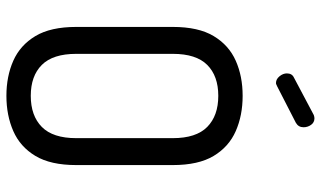

<svg xmlns="http://www.w3.org/2000/svg" viewBox="-221 -774 1001 599"><g transform="rotate(90 279.5 -474.5)"><path d="M279 6Q218 6 169.5 -15.5Q121 -37 92.5 -84.5Q64 -132 64 -212V-513Q64 -593 92.5 -640.5Q121 -688 169.5 -709.5Q218 -731 279 -731Q340 -731 389 -709.5Q438 -688 466.5 -640.5Q495 -593 495 -513V-212Q495 -132 466.5 -84.5Q438 -37 389 -15.5Q340 6 279 6ZM279 -70Q341 -70 376 -104.5Q411 -139 411 -212V-513Q411 -586 376 -620.5Q341 -655 279 -655Q217 -655 182.5 -620.5Q148 -586 148 -513V-212Q148 -139 182.5 -104.5Q217 -70 279 -70ZM239 -835Q227 -835 218 -846Q209 -857 209 -869Q209 -885 222 -891L339 -953Q345 -955 349 -955Q362 -955 369.5 -944.5Q377 -934 377 -921Q377 -905 363 -897L250 -839Q247 -838 244.5 -836.5Q242 -835 239 -835Z"/></g></svg>

Font: Dosis Medium
Style: Regular
Weight: 500
Designer: EdgarTolentino, PabloImpallari, IginoMarini
Foundry: EdgarTolentino, PabloImpallari, IginoMarini
Version: Version 3.001; ttfautohint (v1.8.2)